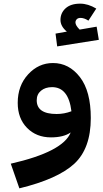

<svg xmlns="http://www.w3.org/2000/svg" viewBox="-20 -752 565 1051"><path d="M293 -498 284 -568 346 -579Q311 -608 311 -643Q311 -681 339 -706.5Q367 -732 419 -732Q462 -732 507 -705L464 -639Q441 -654 421 -654Q407 -654 400 -646.5Q393 -639 393 -629Q393 -613 416 -590L509 -606L521 -534ZM270 -407Q358 -407 417.5 -330Q477 -253 477 -106Q477 61 386.5 144.5Q296 228 86 279L39 144Q325 79 367 -27Q328 0 259 0Q179 0 128 -52Q77 -104 77 -189Q77 -283 134 -345Q191 -407 270 -407ZM181 -203Q181 -128 290 -128Q332 -128 371 -143Q355 -275 265 -275Q228 -275 204.5 -255.5Q181 -236 181 -203Z"/></svg>

Font: FiraGO
Style: Bold
Weight: 700
Designer: bBox Type
Foundry: bBox Type GmbH
Version: Version 1.001;PS 001.001;hotconv 1.0.88;makeotf.lib2.5.64775